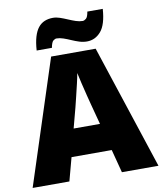

<svg xmlns="http://www.w3.org/2000/svg" viewBox="-99 -1012 923 1091"><g transform="rotate(-10 363.0 -466.5)"><path d="M515 0 480 -134H248L212 0H0L233 -717H490L726 0ZM409 -409Q404 -428 395 -463.5Q386 -499 377 -537Q368 -575 363 -599Q359 -575 350.5 -539Q342 -503 333.5 -468Q325 -433 319 -409L288 -292H440ZM158 -765Q161 -811 170.5 -843Q180 -875 195.5 -894.5Q211 -914 232.5 -923Q254 -932 281 -932Q300 -932 320.5 -925Q341 -918 363 -908.5Q385 -899 405.5 -892Q426 -885 445 -885Q454 -885 464.5 -893.5Q475 -902 480 -933H569Q563 -843 530 -804.5Q497 -766 449 -766Q427 -766 405 -773Q383 -780 361.5 -789.5Q340 -799 319.5 -806Q299 -813 281 -813Q272 -813 262 -805Q252 -797 246 -765Z"/></g></svg>

Font: Noto Sans Armenian Black
Style: Regular
Weight: 900
Version: Version 2.007